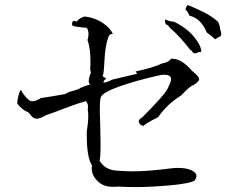

<svg xmlns="http://www.w3.org/2000/svg" viewBox="-20 -791 952 781"><path d="M534 -30Q591 -30 671 -37Q751 -44 772 -57Q779 -67 779 -75Q779 -89 758.5 -98.5Q738 -108 705 -108Q691 -108 674 -106Q582 -94 518 -94Q498 -94 453 -97Q408 -100 385 -137Q389 -150 389 -204L388 -267L386 -340Q386 -385 390 -396Q398 -415 464.5 -439Q531 -463 634 -486L648 -487Q676 -487 676 -468Q676 -460 663 -432.5Q650 -405 560 -315Q544 -305 544 -297Q544 -294 548.5 -287.5Q553 -281 560 -280Q564 -280 564 -278L560 -275Q569 -288 623 -314Q660 -368 716 -402Q754 -442 765 -444Q790 -458 790 -469Q790 -471 787.5 -477Q785 -483 759 -505Q718 -552 682 -552H675Q668 -538 636 -532Q617 -520 531 -500V-501L538 -491L436 -467Q421 -458 403 -455Q401 -456 401 -458Q401 -462 412 -472L397 -481Q402 -485 405 -546Q408 -607 422 -644Q428 -653 437 -653H439Q428 -678 397 -698.5Q366 -719 324 -724Q301 -717 292 -703Q287 -706 283 -706Q273 -706 273 -693Q273 -685 283 -684Q320 -678 330 -678H333Q340 -667 340 -652Q340 -641 336 -628Q348 -596 348 -537L347 -509Q347 -505 350 -497Q341 -473 341 -461Q341 -450 348 -448Q331 -444 306 -433Q306 -429 261 -417L242 -407L243 -408Q175 -396 146 -392Q126 -379 111 -379Q96 -379 72 -413Q68 -424 65 -424Q61 -424 55.5 -403.5Q50 -383 50 -371Q65 -347 98 -332Q113 -308 129 -308Q133 -308 144.5 -311.5Q156 -315 166 -322Q190 -330 243.5 -350.5Q297 -371 325 -378L326 -381Q338 -375 338 -356L337 -345Q339 -334 339 -318Q339 -293 333 -256V-240Q333 -152 354 -118L353 -107Q353 -70 391 -43Q410 -31 440 -31L460 -32Q496 -30 534 -30ZM774 -574Q778 -574 783.5 -577Q789 -580 796 -580H799Q799 -605 769 -641.5Q739 -678 687 -703H683Q679 -703 672.5 -704.5Q666 -706 651 -712Q651 -692 657 -691Q663 -690 671 -678Q712 -643 754 -588Q763 -583 763 -580L762 -579Q769 -574 774 -574ZM855 -631Q863 -637 874 -642Q880 -645 880 -653Q880 -660 876 -670Q873 -693 867 -702Q840 -728 789 -751Q745 -771 742 -771V-770Q735 -759 735 -753Q735 -750 739 -747.5Q743 -745 751 -727Q797 -717 821 -659Q844 -642 855 -631Z"/></svg>

Font: Xiaobo Songti 小帛宋体
Style: Regular
Weight: 400
Version: Version 1.501;March 17, 2024;FontCreator 14.0.0.2814 64-bit